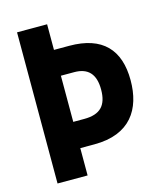

<svg xmlns="http://www.w3.org/2000/svg" viewBox="-108 -795 746 876"><g transform="rotate(-15 265.0 -357.0)"><path d="M55 0H197V-129H264C434 -129 499 -233 499 -369C499 -513 426 -593 269 -593H197V-714H55ZM249 -253H197V-471H260C325 -471 358 -436 358 -363C358 -288 325 -253 249 -253Z"/></g></svg>

Font: Noto Sans Mono Condensed ExtraBold
Style: Regular
Weight: 800
Width: 3
Designer: Monotype Design Team
Foundry: Monotype Imaging Inc.
Version: Version 2.014